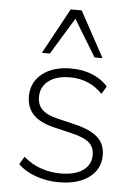

<svg xmlns="http://www.w3.org/2000/svg" viewBox="-54 -790 583 839"><g transform="rotate(5 237.5 -370.5)"><path d="M236 8Q184 8 136 -8.5Q88 -25 57 -56L77 -90Q113 -59 154.5 -45Q196 -31 239 -31Q304 -31 338.5 -56Q373 -81 373 -124Q373 -158 350.5 -177.5Q328 -197 278 -209L195 -229Q132 -244 102.5 -275Q73 -306 73 -355Q73 -417 120.5 -454.5Q168 -492 247 -492Q297 -492 339.5 -475Q382 -458 408 -427L388 -393Q330 -453 246 -453Q185 -453 151 -426.5Q117 -400 117 -356Q117 -322 138 -301Q159 -280 205 -269L288 -249Q353 -233 385 -204Q417 -175 417 -126Q417 -65 368 -28.5Q319 8 236 8ZM113 -549 222 -749H270L379 -549H344L246 -710L148 -549Z"/></g></svg>

Font: Nunito Sans ExtraLight
Style: Regular
Weight: 200
Designer: Vernon Adams
Foundry: Vernon Adams
Version: Version 3.006; ttfautohint (v1.8.3)